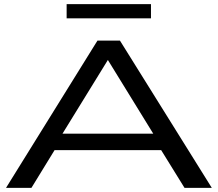

<svg xmlns="http://www.w3.org/2000/svg" viewBox="-20 -902 1045 922"><path d="M9 0 448 -707H556L997 0H866L754 -181H242L131 0ZM280 -260H716L498 -614ZM300 -814V-882H705V-814Z"/></svg>

Font: Georama ExtraExtended
Style: Regular
Weight: 400
Width: 8
Designer: Jean-Baptiste Levee
Foundry: Production Type
Version: Version 1.000